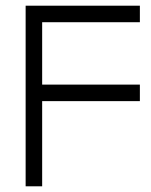

<svg xmlns="http://www.w3.org/2000/svg" viewBox="-20 -654 531 674"><path d="M471 -576H128V-357H471V-299H128V0H70V-634H471Z"/></svg>

Font: Linear
Style: Regular
Weight: 400
Designer: Braydon G. Fuller
Foundry: Braydon G. Fuller
Version: Version 1.000;PS 001.000;hotconv 1.0.38